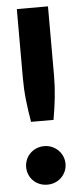

<svg xmlns="http://www.w3.org/2000/svg" viewBox="-53 -756 330 792"><g transform="rotate(-5 112.0 -360.0)"><path d="M177 -725.5V-439.5Q177 -394 172.2 -349.5Q167.5 -305 159 -257H66Q57.5 -305 52.8 -349.5Q48 -394 48 -439.5V-725.5ZM29.5 -72.5Q29.5 -89 35.8 -103.8Q42 -118.5 53 -129.2Q64 -140 78.8 -146.2Q93.5 -152.5 111 -152.5Q128 -152.5 142.8 -146.2Q157.5 -140 168.5 -129.2Q179.5 -118.5 186 -103.8Q192.5 -89 192.5 -72.5Q192.5 -55.5 186 -41Q179.5 -26.5 168.5 -15.8Q157.5 -5 142.8 1Q128 7 111 7Q93.5 7 78.8 1Q64 -5 53 -15.8Q42 -26.5 35.8 -41Q29.5 -55.5 29.5 -72.5Z"/></g></svg>

Font: Lato Heavy
Style: Regular
Weight: 800
Designer: Lukasz Dziedzic
Foundry: tyPoland Lukasz Dziedzic
Version: Version 2.007; 2014-02-27